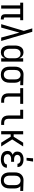

<svg xmlns="http://www.w3.org/2000/svg" viewBox="1849 -2643 802 4540"><g transform="rotate(90 2250.0 -373.0)"><path d="M440 8H419Q399 8 379 3Q359 -2 344 -15.5Q329 -29 322.5 -48Q316 -67 316 -87V-450H184V0H107V-450H43V-520H457V-450H393V-87Q393 -82 394.5 -77Q396 -72 400 -68.5Q404 -65 409 -63.5Q414 -62 419 -62H440Z M632 0H551L710 -535L687 -614Q678 -644 669 -674.5Q660 -705 651 -735H732L949 0H868L751 -430Z M1215 8Q1190 8 1166 1Q1142 -6 1122.5 -21.5Q1103 -37 1090 -58Q1077 -79 1069 -102.5Q1061 -126 1058.5 -150.5Q1056 -175 1056 -200V-320Q1056 -345 1058.5 -369.5Q1061 -394 1069 -417.5Q1077 -441 1090 -462Q1103 -483 1122.5 -498.5Q1142 -514 1166 -521Q1190 -528 1215 -528Q1239 -528 1262 -521.5Q1285 -515 1304 -501Q1323 -487 1336.5 -467Q1350 -447 1358 -424V-520H1436V0H1358V-96Q1350 -73 1336.5 -53Q1323 -33 1304 -19Q1285 -5 1262 1.5Q1239 8 1215 8ZM1246 -62Q1263 -62 1279.5 -66Q1296 -70 1309.5 -80Q1323 -90 1333 -104Q1343 -118 1348.5 -134Q1354 -150 1356 -166.5Q1358 -183 1358 -200V-320Q1358 -337 1356 -353.5Q1354 -370 1348.5 -386Q1343 -402 1333 -416Q1323 -430 1309.5 -440Q1296 -450 1279.5 -454Q1263 -458 1246 -458Q1229 -458 1212.5 -454Q1196 -450 1182.5 -440Q1169 -430 1159 -416Q1149 -402 1143.5 -386Q1138 -370 1136 -353.5Q1134 -337 1134 -320V-200Q1134 -183 1136 -166.5Q1138 -150 1143.5 -134Q1149 -118 1159 -104Q1169 -90 1182.5 -80Q1196 -70 1212.5 -66Q1229 -62 1246 -62Z M1746 8Q1719 8 1692.5 2.5Q1666 -3 1643 -16.5Q1620 -30 1602.5 -50.5Q1585 -71 1574.5 -95.5Q1564 -120 1560 -146.5Q1556 -173 1556 -200V-320Q1556 -346 1559.5 -371.5Q1563 -397 1573 -420.5Q1583 -444 1599.5 -464.5Q1616 -485 1637.5 -499Q1659 -513 1684 -520.5Q1709 -528 1735 -528H1750L1994 -520V-450L1884 -454Q1898 -441 1908 -425.5Q1918 -410 1924.5 -392.5Q1931 -375 1933.5 -356.5Q1936 -338 1936 -320V-200Q1936 -173 1932 -146.5Q1928 -120 1917.5 -95.5Q1907 -71 1889.5 -50.5Q1872 -30 1849 -16.5Q1826 -3 1799.5 2.5Q1773 8 1746 8ZM1746 -62Q1763 -62 1779.5 -66Q1796 -70 1809.5 -80Q1823 -90 1833 -104Q1843 -118 1848.5 -134Q1854 -150 1856 -166.5Q1858 -183 1858 -200V-320Q1858 -344 1854 -367.5Q1850 -391 1837.5 -411Q1825 -431 1804 -443.5Q1783 -456 1759 -458H1742Q1717 -458 1694.5 -446Q1672 -434 1658 -414Q1644 -394 1639 -369.5Q1634 -345 1634 -320V-200Q1634 -183 1636 -166.5Q1638 -150 1643.5 -134Q1649 -118 1659 -104Q1669 -90 1682.5 -80Q1696 -70 1712.5 -66Q1729 -62 1746 -62Z M2409 0H2355Q2333 0 2310.5 -4Q2288 -8 2267.5 -18Q2247 -28 2230.5 -44Q2214 -60 2204 -80.5Q2194 -101 2190.5 -123.5Q2187 -146 2187 -169V-450H2064V-520H2436V-450H2264V-169Q2264 -150 2269 -131Q2274 -112 2286.5 -97.5Q2299 -83 2317.5 -76.5Q2336 -70 2355 -70H2409Z M2934 0H2880Q2857 0 2834.5 -4Q2812 -8 2791.5 -18Q2771 -28 2755 -44Q2739 -60 2729 -80.5Q2719 -101 2715 -123.5Q2711 -146 2711 -169V-450H2575V-520H2789V-169Q2789 -150 2794 -131Q2799 -112 2811.5 -97.5Q2824 -83 2842.5 -76.5Q2861 -70 2880 -70H2934Z M3354 0 3213 -225H3157V0H3080V-520H3157V-295H3213L3354 -520H3443L3277 -260L3443 0Z M3747 8Q3723 8 3699.5 5Q3676 2 3653 -5.5Q3630 -13 3610 -26.5Q3590 -40 3575.5 -59.5Q3561 -79 3554.5 -102Q3548 -125 3548 -149Q3548 -170 3553.5 -190Q3559 -210 3572 -226Q3585 -242 3602.5 -253Q3620 -264 3639 -271Q3623 -278 3608 -288.5Q3593 -299 3582.5 -313.5Q3572 -328 3568 -345.5Q3564 -363 3564 -381Q3564 -403 3570 -425Q3576 -447 3589 -464.5Q3602 -482 3620.5 -495Q3639 -508 3660 -515.5Q3681 -523 3703 -525.5Q3725 -528 3747 -528Q3768 -528 3789.5 -525.5Q3811 -523 3831.5 -516.5Q3852 -510 3870.5 -498.5Q3889 -487 3902.5 -470Q3916 -453 3923 -432.5Q3930 -412 3930 -390V-385H3852V-388Q3852 -405 3841.5 -420.5Q3831 -436 3815.5 -444Q3800 -452 3782.5 -455Q3765 -458 3747 -458Q3729 -458 3710.5 -454.5Q3692 -451 3676 -441.5Q3660 -432 3651 -415.5Q3642 -399 3642 -380Q3642 -368 3646 -356Q3650 -344 3658.5 -335Q3667 -326 3678 -320Q3689 -314 3701 -311Q3713 -308 3725.5 -306.5Q3738 -305 3750 -305H3806V-235H3750Q3736 -235 3722 -234Q3708 -233 3694 -229Q3680 -225 3667.5 -218.5Q3655 -212 3645 -202Q3635 -192 3630.5 -178.5Q3626 -165 3626 -150Q3626 -129 3636.5 -110Q3647 -91 3665.5 -80Q3684 -69 3705 -65.5Q3726 -62 3747 -62Q3760 -62 3773 -63Q3786 -64 3799 -67Q3812 -70 3824 -75Q3836 -80 3846 -88.5Q3856 -97 3862 -109Q3868 -121 3868 -134V-135H3946V-132Q3946 -109 3937.5 -87.5Q3929 -66 3914 -49Q3899 -32 3879 -21Q3859 -10 3837 -3.5Q3815 3 3792.5 5.5Q3770 8 3747 8ZM3712 -600 3723 -754H3801L3776 -600Z M4246 8Q4219 8 4192.5 2.5Q4166 -3 4143 -16.5Q4120 -30 4102.5 -50.5Q4085 -71 4074.5 -95.5Q4064 -120 4060 -146.5Q4056 -173 4056 -200V-320Q4056 -346 4059.5 -371.5Q4063 -397 4073 -420.5Q4083 -444 4099.5 -464.5Q4116 -485 4137.5 -499Q4159 -513 4184 -520.5Q4209 -528 4235 -528H4250L4494 -520V-450L4384 -454Q4398 -441 4408 -425.5Q4418 -410 4424.5 -392.5Q4431 -375 4433.5 -356.5Q4436 -338 4436 -320V-200Q4436 -173 4432 -146.5Q4428 -120 4417.5 -95.5Q4407 -71 4389.5 -50.5Q4372 -30 4349 -16.5Q4326 -3 4299.5 2.5Q4273 8 4246 8ZM4246 -62Q4263 -62 4279.5 -66Q4296 -70 4309.5 -80Q4323 -90 4333 -104Q4343 -118 4348.5 -134Q4354 -150 4356 -166.5Q4358 -183 4358 -200V-320Q4358 -344 4354 -367.5Q4350 -391 4337.5 -411Q4325 -431 4304 -443.5Q4283 -456 4259 -458H4242Q4217 -458 4194.5 -446Q4172 -434 4158 -414Q4144 -394 4139 -369.5Q4134 -345 4134 -320V-200Q4134 -183 4136 -166.5Q4138 -150 4143.5 -134Q4149 -118 4159 -104Q4169 -90 4182.5 -80Q4196 -70 4212.5 -66Q4229 -62 4246 -62Z"/></g></svg>

Font: HulyMono
Style: Regular
Weight: 400
Monospace: yes
Designer: Belleve Invis
Foundry: Belleve Invis
Version: Version 33.2.5; ttfautohint (v1.8.4)